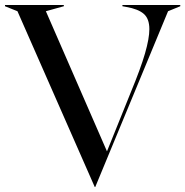

<svg xmlns="http://www.w3.org/2000/svg" viewBox="-35 -732 743 770"><path d="M35 -687 -15 -707V-712H221V-707L149 -687L394 -125L490 -363Q529 -457 546.5 -517.5Q564 -578 564 -615Q564 -657 541.5 -676.5Q519 -696 472 -704L456 -707V-712H688V-707L639 -687L347 18H345Z"/></svg>

Font: Nyght Serif
Style: Regular
Weight: 400
Designer: Maksym Kobuzan
Version: Version 0.410